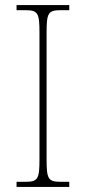

<svg xmlns="http://www.w3.org/2000/svg" viewBox="-20 -734 339 754"><path d="M45 0H252V-20H219C169 -20 163 -31 163 -108V-606C163 -683 169 -694 219 -694H252V-714H45V-694H79C129 -694 135 -683 135 -606V-108C135 -31 129 -20 79 -20H45Z"/></svg>

Font: Noto Serif SemiCondensed Thin
Style: Regular
Weight: 100
Width: 4
Designer: Monotype Design Team
Foundry: Monotype Imaging Inc.
Version: Version 2.015